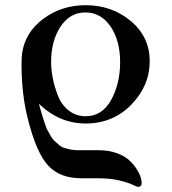

<svg xmlns="http://www.w3.org/2000/svg" viewBox="-20 -470 662 740"><path d="M63 -222Q63 -244 65 -264Q77 -346 147.5 -398Q218 -450 310 -450Q411 -450 484 -389Q557 -328 557 -234Q557 -140 486.5 -67Q416 6 310 6Q209 6 130 -70Q131 -66 137 -44.5Q143 -23 145 -17.5Q147 -12 153 6.5Q159 25 162.5 31Q166 37 174 51.5Q182 66 188.5 71.5Q195 77 205 86.5Q215 96 226 99.5Q237 103 251 106Q265 109 281 109H362Q398 109 428 119.5Q458 130 475.5 145.5Q493 161 505 179Q517 197 521.5 211Q526 225 526 234Q526 250 513 250Q507 250 491 242Q475 234 440.5 225.5Q406 217 354 217H292Q211 217 165.5 168Q120 119 87 -13Q63 -107 63 -222ZM177 -231Q177 -201 183.5 -168Q190 -135 203.5 -100.5Q217 -66 245 -44Q273 -22 310 -22Q374 -22 408.5 -85Q443 -148 443 -230Q443 -314 406 -368Q369 -422 309 -422Q249 -422 213 -367Q177 -312 177 -231Z"/></svg>

Font: CMU Serif
Style: Bold
Weight: 700
Version: Version 0.7.0